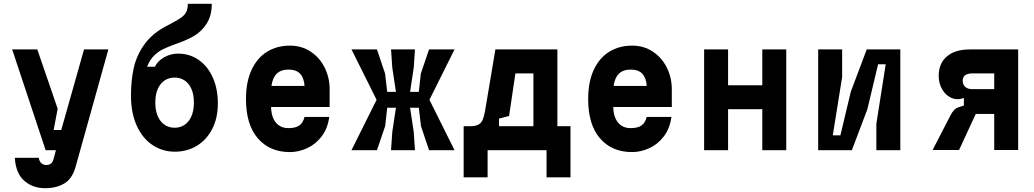

<svg xmlns="http://www.w3.org/2000/svg" viewBox="-20 -790 5440 1010"><path d="M224 78Q238 78 247.9 70.4Q257.8 62.8 261.4 47.6L274.2 0H220L44 -530H176.2L283.4 -218.2L262.2 -106H302.2L422 -530H550L377.4 88.4Q360 150.2 318.3 175.1Q276.6 200 217 200Q152.4 200 107.6 160.9Q62.8 121.8 58 40H184Q186.4 58.4 197.2 68.2Q208 78 224 78Z M1000 -250.8Q1000 -294.4 986.1 -324.2Q972.2 -354 949.4 -368Q926.6 -382 898.8 -382Q870 -382 847.3 -367.8Q824.6 -353.6 810.8 -324Q797 -294.4 797 -250.8Q797 -207 810.8 -176.8Q824.6 -146.6 847.6 -132.3Q870.6 -118 898.8 -118Q926.6 -118 949.4 -132.3Q972.2 -146.6 986.1 -176.6Q1000 -206.6 1000 -250.8ZM669 -288Q669 -365.4 683.4 -431.5Q697.8 -497.6 738.8 -555.4Q779.8 -613.2 853.8 -652.4L880 -666Q916.6 -685.6 934 -698.1Q951.4 -710.6 959.7 -727Q968 -743.4 968 -770H1094Q1094 -707 1066.7 -665.2Q1039.4 -623.4 1000 -600.6Q960.6 -577.8 907.4 -559.6Q864.6 -544.4 837.9 -531.4Q811.2 -518.4 789 -496Q766.8 -473.6 753.8 -439H795Q808.8 -468.8 843.3 -488.4Q877.8 -508 916 -508Q977.6 -508 1025.3 -474.7Q1073 -441.4 1099.5 -382Q1126 -322.6 1126 -246Q1126 -168.2 1095.8 -110.5Q1065.6 -52.8 1014.4 -22.4Q963.2 8 900 8Q835.8 8 783.1 -26.5Q730.4 -61 699.7 -127.9Q669 -194.8 669 -288Z M1274 -269Q1274 -359.4 1303.5 -422.7Q1333 -486 1385.2 -518Q1437.4 -550 1505 -550Q1566.6 -550 1614.1 -518.5Q1661.6 -487 1687.8 -434.4Q1714 -381.8 1714 -321V-227H1406Q1406.6 -192.6 1417.5 -167.7Q1428.4 -142.8 1448.5 -129.4Q1468.6 -116 1496.8 -116Q1535.6 -116 1555.2 -130.4Q1574.8 -144.8 1581.8 -175H1712Q1704 -114.4 1672.2 -72.7Q1640.4 -31 1595.7 -10.5Q1551 10 1505 10Q1399 10 1336.5 -62Q1274 -134 1274 -269ZM1498 -424Q1457.6 -424 1435.6 -402.2Q1413.6 -380.4 1408 -338H1582Q1579.4 -380.4 1558.7 -402.2Q1538 -424 1498 -424Z M2163 -530 2156.4 -434 2137.2 -306.8H2183.2L2193.8 -403.2L2237 -530H2371L2239 -265L2371 0H2237L2194.4 -126.8L2183.2 -223.2H2137.2L2156.4 -96L2163 0H2037L2043.6 -96L2062.8 -223.2H2016.8L2006.2 -126.8L1963 0H1829L1961 -265L1829 -530H1963L2005.6 -403.2L2016.8 -306.8H2062.8L2043.6 -434L2037 -530Z M2419 143V-126H2452Q2480 -126 2495.6 -134.1Q2511.2 -142.2 2518.5 -158.5Q2525.8 -174.8 2531.4 -205.4L2586 -530H2912V-126H2981V143H2855V0H2545V143ZM2786 -126V-404H2691.2L2658 -180L2605 -166V-126Z M3074 -269Q3074 -359.4 3103.5 -422.7Q3133 -486 3185.2 -518Q3237.4 -550 3305 -550Q3366.6 -550 3414.1 -518.5Q3461.6 -487 3487.8 -434.4Q3514 -381.8 3514 -321V-227H3206Q3206.6 -192.6 3217.5 -167.7Q3228.4 -142.8 3248.5 -129.4Q3268.6 -116 3296.8 -116Q3335.6 -116 3355.2 -130.4Q3374.8 -144.8 3381.8 -175H3512Q3504 -114.4 3472.2 -72.7Q3440.4 -31 3395.7 -10.5Q3351 10 3305 10Q3199 10 3136.5 -62Q3074 -134 3074 -269ZM3298 -424Q3257.6 -424 3235.6 -402.2Q3213.6 -380.4 3208 -338H3382Q3379.4 -380.4 3358.7 -402.2Q3338 -424 3298 -424Z M3810 -215.4V0H3684V-530H3810V-341.4H3990V-530H4116V0H3990V-215.4Z M4716 0H4590V-138.6L4639.2 -452H4599.2L4542.8 -215.8L4461.2 0H4284V-530H4410V-384.8L4360.8 -78H4400.8L4455.6 -307.6L4539.4 -530H4716Z M5210 -1V-190.8H5113L5025 -1H4886L4979.2 -181.8Q4988.2 -199.6 4998.6 -210.8Q5009 -222 5025.2 -226.8L5050.4 -234.6V-274.6Q5015.2 -261.8 4984.7 -275.1Q4954.2 -288.4 4936.1 -320.2Q4918 -352 4918 -390.8Q4918 -456.6 4961.1 -493.3Q5004.2 -530 5083 -530H5336V-1ZM5210 -404H5095.6Q5069.6 -404 5056.8 -393.8Q5044 -383.6 5044 -365.6Q5044 -352.6 5049.4 -342.8Q5054.8 -333 5066.4 -327Q5078 -321 5095.6 -321H5210Z"/></svg>

Font: Fliege Mono Thin
Style: Regular
Weight: 100
Version: Version 0.020;Glyphs 3.3 (3306)